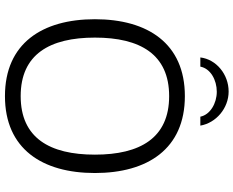

<svg xmlns="http://www.w3.org/2000/svg" viewBox="-106 -848 965 794"><g transform="rotate(90 377.0 -451.5)"><path d="M378 -668C551 -668 620 -548 620 -361C620 -174 551 -54 378 -54C205 -54 136 -174 136 -361C136 -548 205 -668 378 -668ZM696 -361C696 -579 596 -733 378 -733C160 -733 60 -579 60 -361C60 -143 160 11 378 11C596 11 696 -143 696 -361ZM500 -797C489 -862 428 -914 359 -914C288 -914 226 -863 218 -797H256C264 -839 311 -865 360 -865C407 -865 455 -838 463 -797Z"/></g></svg>

Font: Perun Light
Style: Regular
Weight: 300
Foundry: Copyright (c) Stefan Peev, Context Ltd, 2016
Version: Version 1.089